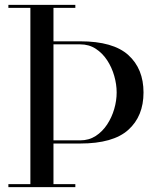

<svg xmlns="http://www.w3.org/2000/svg" viewBox="-20 -770 644 790"><path d="M179.5 -179.5V-192.5H310Q346 -192.5 373.8 -210.5Q401.5 -228.5 420.8 -257.8Q440 -287 450 -321.5Q460 -356 460 -389.5Q460 -423 450 -458Q440 -493 420.8 -522.2Q401.5 -551.5 373.8 -569.5Q346 -587.5 310 -587.5H179.5V-600H310Q445.5 -600 508 -543.5Q570.5 -487 570.5 -389.5Q570.5 -292 508 -235.8Q445.5 -179.5 310 -179.5ZM14.5 0V-12.5H290V0ZM105 0V-750H200V0ZM14.5 -737.5V-750H290V-737.5Z"/></svg>

Font: Bodoni Moda 18pt
Style: Regular
Weight: 400
Designer: Owen Earl
Foundry: indestructible type
Version: Version 2.005